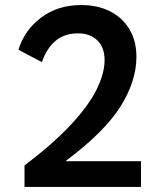

<svg xmlns="http://www.w3.org/2000/svg" viewBox="-20 -740 640 760"><path d="M77 0V-85Q194 -174 263.5 -249.5Q333 -325 363.5 -388Q394 -451 394 -502Q394 -552 365.5 -580Q337 -608 289 -608Q235 -608 199.5 -578Q164 -548 146 -494L53 -543Q77 -621 143 -670.5Q209 -720 301 -720Q367 -720 416 -695Q465 -670 492.5 -624Q520 -578 520 -515Q520 -418 456 -317Q392 -216 239 -102H538V0Z"/></svg>

Font: Livvic SemiBold
Style: Regular
Weight: 600
Designer: Jacques Le Bailly, Baron von Fonthausen
Version: Version 1.001; ttfautohint (v1.8.2)